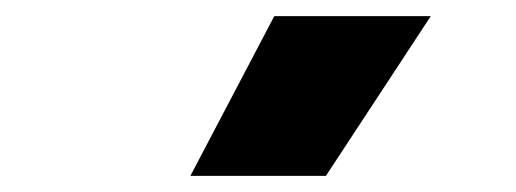

<svg xmlns="http://www.w3.org/2000/svg" viewBox="-20 -828 640 238"><path d="M216 -610 320 -808H514L384 -610Z"/></svg>

Font: Encode Sans Condensed Black
Style: Regular
Weight: 900
Width: 3
Designer: Multiple Designers
Foundry: Impallari Type
Version: Version 3.000; ttfautohint (v1.8.3) -l 8 -r 50 -G 200 -x 14 